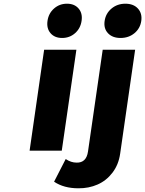

<svg xmlns="http://www.w3.org/2000/svg" viewBox="-20 -805 776 1026"><path d="M138.2 0 215.8 -539.1H388.2L310.1 0ZM233.9 -693.8Q239.7 -733.9 268.8 -759.5Q297.9 -785.2 337.9 -785.2Q377.9 -785.2 399.9 -759.5Q421.9 -733.9 416 -693.8Q410.2 -653.3 381.1 -627.7Q352.1 -602.1 312 -602.1Q272 -602.1 250 -627.7Q228 -653.3 233.9 -693.8ZM269 166 331.1 44.9Q359.4 64 389.2 64Q441.4 65.4 450.2 4.9L528.8 -539.1H702.1L622.1 16.1Q613.8 74.7 581.3 117.4Q548.8 160.2 501.7 180.9Q454.6 201.7 398.9 201.2Q321.3 201.2 269 166ZM539.1 -692.9Q544.9 -733.4 575.9 -759.3Q606.9 -785.2 649.9 -785.2Q693.4 -785.2 717 -759.3Q740.7 -733.4 734.9 -692.9Q729 -652.8 698.2 -627.4Q667.5 -602.1 624 -602.1Q581.1 -602.1 557.1 -627.4Q533.2 -652.8 539.1 -692.9Z"/></svg>

Font: Trueno
Style: Bold Italic
Weight: 700
Designer: Julieta Ulanovsky
Foundry: Julieta Ulanovsky
Version: Version 3.001b | FøM Fix